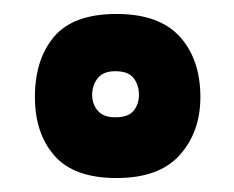

<svg xmlns="http://www.w3.org/2000/svg" viewBox="-20 -593 335 275"><path d="M147 -338Q86 -338 58 -370Q30 -402 30 -454Q30 -508 57.5 -540.5Q85 -573 147 -573Q208 -573 237.5 -540.5Q267 -508 267 -454Q267 -404 237.5 -371Q208 -338 147 -338ZM145 -425Q164 -425 171.5 -434.5Q179 -444 179 -457Q179 -471 171.5 -481Q164 -491 145 -491Q128 -491 120 -481Q112 -471 112 -457Q112 -444 120 -434.5Q128 -425 145 -425Z"/></svg>

Font: Darker Grotesque Black
Style: Regular
Weight: 900
Designer: Gabriel Lam
Foundry: TypeRant
Version: Version 1.000;gftools[0.9.28]